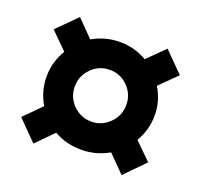

<svg xmlns="http://www.w3.org/2000/svg" viewBox="-95 -690 745 712"><g transform="rotate(20 278.0 -333.5)"><path d="M64.9 -334Q64.9 -391.6 95.2 -441.9L29.8 -506.8L106 -583L169.9 -518.1Q220.2 -546.9 277.8 -546.9Q335.9 -546.9 384.8 -518.1L451.2 -584L527.8 -506.8L460.9 -440.9Q491.2 -392.1 491.2 -334Q491.2 -277.8 461.9 -228L527.8 -163.1L451.2 -85L386.2 -150.9Q335.9 -122.1 277.8 -122.1Q216.8 -122.1 169.9 -149.9L104 -83L27.8 -160.2L94.2 -227.1Q64.9 -276.9 64.9 -334ZM175.8 -335Q175.8 -292.5 205.6 -262.7Q235.4 -232.9 277.8 -232.9Q318.8 -232.9 349.1 -263.2Q378.9 -293 378.9 -335Q378.9 -377 349.4 -407Q319.8 -437 277.8 -437Q235.8 -437 205.8 -407Q175.8 -377 175.8 -335Z"/></g></svg>

Font: Libra Sans Modern
Style: Bold
Weight: 700
Foundry: Stefan Peev, Context Ltd
Version: Version 1.000